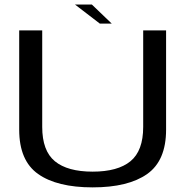

<svg xmlns="http://www.w3.org/2000/svg" viewBox="-20 -806 822 830"><path d="M380.5 4Q226.5 4 144.8 -53.8Q63 -111.5 63 -245.5V-674.5H162.5V-257.5Q162.5 -154 217.2 -109Q272 -64 380.5 -64Q489 -64 544 -109Q599 -154 599 -257.5V-674.5H698V-245.5Q698 -111.5 616.2 -53.8Q534.5 4 380.5 4ZM411.5 -704 304 -786.5H377L463 -704Z"/></svg>

Font: Anybody ExtraExpanded
Style: Regular
Weight: 400
Width: 8
Designer: Tyler Finck
Foundry: Etcetera Type Company
Version: Version 1.010; ttfautohint (v1.8.3) -l 8 -r 50 -G 200 -x 14 